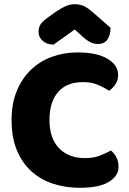

<svg xmlns="http://www.w3.org/2000/svg" viewBox="-20 -874 611 912"><path d="M374 -484Q297 -484 256 -437Q215 -390 215 -304Q215 -217 260.5 -170Q306 -123 383 -123Q424 -123 452.5 -134Q481 -145 507 -159Q524 -145 533.5 -125.5Q543 -106 543 -80Q543 -39 497.5 -10.5Q452 18 359 18Q292 18 233 -1Q174 -20 130 -59.5Q86 -99 60.5 -159.5Q35 -220 35 -304Q35 -382 59.5 -441.5Q84 -501 126.5 -542Q169 -583 226 -604Q283 -625 348 -625Q440 -625 490.5 -595Q541 -565 541 -518Q541 -492 528 -473Q515 -454 498 -443Q472 -460 442.5 -472Q413 -484 374 -484ZM335 -734Q304 -711 280 -694.5Q256 -678 234 -662Q204 -662 183.5 -679.5Q163 -697 163 -723Q163 -743 172.5 -758Q182 -773 209 -792L245 -818Q270 -835 291.5 -844.5Q313 -854 333 -854Q360 -854 379 -845Q398 -836 424 -813L505 -742Q505 -708 490.5 -686.5Q476 -665 445 -665Q435 -665 426.5 -667Q418 -669 408 -674Q398 -679 386 -688.5Q374 -698 358 -713Z"/></svg>

Font: Baloo Da
Style: Regular
Weight: 400
Designer: Noopur Datye and Ek Type
Foundry: Ek Type
Version: Version 1.443;PS 1.000;hotconv 16.6.51;makeotf.lib2.5.65220;